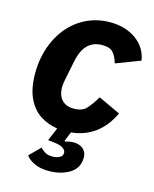

<svg xmlns="http://www.w3.org/2000/svg" viewBox="-113 -613 724 901"><g transform="rotate(15 249.0 -162.5)"><path d="M310 -537Q385 -537 436.5 -500Q488 -463 498 -401L380 -356Q371 -387 355.5 -405.5Q340 -424 302 -424Q258 -424 231 -397Q204 -370 193 -314L175 -225Q173 -215 171.5 -204.5Q170 -194 170 -183Q170 -159 178.5 -140.5Q187 -122 204.5 -111.5Q222 -101 249 -101Q290 -101 310.5 -124Q331 -147 353 -184L460 -134Q429 -68 379.5 -32Q330 4 265 10L247 55L249 59Q261 55 271.5 53.5Q282 52 292 52Q318 52 336 67Q354 82 354 108Q354 160 312 186Q270 212 210 212Q169 212 140.5 198.5Q112 185 99 166L151 114Q157 123 172 132.5Q187 142 209 142Q230 142 244.5 134.5Q259 127 259 111Q259 99 245 89Q231 79 193 75L171 73L198 9Q151 2 113 -23Q75 -48 53 -95.5Q31 -143 31 -215Q31 -236 33 -256.5Q35 -277 39 -296Q54 -368 92 -422.5Q130 -477 186.5 -507Q243 -537 310 -537Z"/></g></svg>

Font: IBM Plex Sans
Style: Italic
Weight: 400
Italic angle: -11.31°
Designer: Mike Abbink, Paul van der Laan, Pieter van Rosmalen
Foundry: Bold Monday
Version: Version 3.201